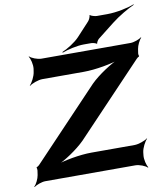

<svg xmlns="http://www.w3.org/2000/svg" viewBox="-100 -1015 983 1125"><g transform="rotate(-10 391.0 -452.5)"><path d="M338 -196 735 -614C737 -617 747 -624 749 -624L751 -628C749 -628 747 -639 748 -643L752 -669C755 -689 770 -720 782 -731L780 -733C768 -723 735 -711 715 -711H185C161 -711 126 -725 115 -737L113 -735C123 -722 132 -685 129 -661L126 -642C123 -618 104 -581 90 -568L92 -566C107 -578 145 -592 169 -592H415C486 -592 584 -610 635 -629L633 -633C584 -613 502 -560 456 -514L62 -99C60 -96 48 -89 46 -89V-85C48 -85 48 -73 48 -70L44 -43C41 -23 26 9 13 20L15 23C28 12 62 0 82 0H618C642 0 677 14 688 26L691 24C681 11 672 -26 675 -50L677 -68C680 -92 699 -129 713 -142L712 -144C697 -132 658 -118 634 -118H378C308 -118 210 -100 161 -81L162 -77C213 -97 292 -150 338 -196ZM491 -878 417 -798C391 -770 342 -740 312 -728L314 -724C344 -736 402 -750 444 -750H488C496 -750 516 -745 517 -741L522 -742C521 -747 530 -762 536 -767L634 -844C678 -879 738 -913 772 -928L771 -931C737 -917 667 -901 609 -901H547C537 -901 513 -908 509 -913L505 -912C508 -906 498 -885 491 -878Z"/></g></svg>

Font: Asimov
Style: EdgeWideIt
Weight: 500
Designer: Google
Version: Version 2.000980: 2014